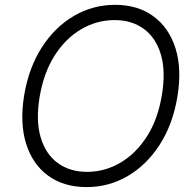

<svg xmlns="http://www.w3.org/2000/svg" viewBox="-20 -757 797 787"><path d="M707 -359.7Q688.2 -247.2 634.8 -164.1Q581.3 -81 503.7 -35.5Q426.1 9.9 335.2 9.9Q241.8 9.9 177.7 -36.6Q113.6 -83.1 87 -168Q60.4 -252.8 79.2 -367.5Q98.4 -480.5 151.8 -563.4Q205.3 -646.3 283 -691.8Q360.8 -737.2 452.1 -737.2Q544.4 -737.2 608.3 -690.7Q672.2 -644.2 699.2 -559.5Q726.2 -474.8 707 -359.7ZM643.5 -367.5Q659.8 -464.8 639.4 -533.6Q619 -602.3 569.6 -638.5Q520.2 -674.7 449.9 -674.7Q377.1 -674.7 313 -637.3Q248.9 -599.8 204 -529.3Q159.1 -458.8 142.4 -359.7Q126.4 -262.8 146.7 -194.1Q166.9 -125.4 216.4 -89Q266 -52.6 336.6 -52.6Q409.8 -52.6 473.7 -90.2Q537.6 -127.8 582.6 -198.3Q627.5 -268.8 643.5 -367.5Z"/></svg>

Font: Inter Light  BETA
Style: Italic
Weight: 300
Italic angle: 9.39999°
Designer: Rasmus Andersson
Foundry: rsms
Version: Version 3.011;git-f93a4a705